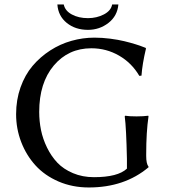

<svg xmlns="http://www.w3.org/2000/svg" viewBox="-20 -826 766 856"><path d="M545.9 -117.2Q543 -255.4 536.1 -307.1L538.1 -310.1Q554.7 -307.1 588.9 -307.1Q604.5 -307.1 617.4 -307.9Q630.4 -308.6 635.7 -309.6L641.1 -310.1L642.1 -307.1Q631.8 -237.3 631.8 -137.2V-130.9Q631.8 -95.7 642.1 -83V-80.1Q535.2 9.8 376 9.8Q302.7 9.8 241 -16.8Q179.2 -43.5 138.2 -88.6Q97.2 -133.8 74.5 -192.9Q51.8 -252 51.8 -316.9Q51.8 -380.9 71.5 -436.5Q91.3 -492.2 125.2 -532.2Q159.2 -572.3 203.9 -601.1Q248.5 -629.9 298.8 -644Q349.1 -658.2 400.9 -658.2Q435.1 -658.2 471.2 -653.6Q507.3 -648.9 534.4 -642.3Q561.5 -635.7 583.5 -628.9Q605.5 -622.1 617.2 -617.2L628.9 -612.8L630.9 -609.9Q614.3 -540 610.8 -488.8L601.1 -487.8Q567.4 -545.4 510.7 -578.1Q454.1 -610.8 387.2 -610.8Q284.7 -610.8 219.7 -533.7Q154.8 -456.5 154.8 -327.1Q154.8 -286.1 162.8 -246.3Q170.9 -206.5 189.7 -168Q208.5 -129.4 235.8 -100.6Q263.2 -71.8 305.4 -54Q347.7 -36.1 398.9 -36.1Q505.4 -36.1 545.9 -74.2ZM507.8 -806.2Q503.4 -754.9 463.6 -723.9Q423.8 -692.9 372.1 -692.9Q315.9 -692.9 277.6 -723.9Q239.3 -754.9 235.8 -806.2H264.2Q270 -777.8 300.3 -761.5Q330.6 -745.1 372.1 -745.1Q411.1 -745.1 443.1 -761.7Q475.1 -778.3 480 -806.2Z"/></svg>

Font: Linux Biolinum
Style: Regular
Weight: 400
Designer: Philipp H. Poll
Foundry: Philipp H. Poll
Version: Version 0.6.4